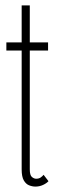

<svg xmlns="http://www.w3.org/2000/svg" viewBox="-20 -680 218 709"><path d="M111 9Q99 9 87.2 4.2Q75.5 -0.5 67.8 -14Q60 -27.5 60 -54.5V-493.5H3.5V-523.5H60Q60 -543.5 60 -568Q60 -592.5 60 -616.8Q60 -641 60 -660H90V-523.5H157.5V-493.5H90V-54.5Q90 -33 97.8 -26.5Q105.5 -20 113.5 -20Q124 -20 130.5 -24.8Q137 -29.5 141 -34.5L159 -11Q152.5 -3.5 139.2 2.8Q126 9 111 9Z"/></svg>

Font: Imbue Thin 10pt Thin
Style: Regular
Weight: 250
Version: Version 1.102